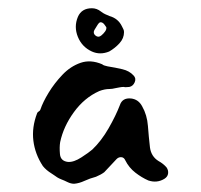

<svg xmlns="http://www.w3.org/2000/svg" viewBox="-20 -449 488 466"><path d="M281 -371Q281 -356 270 -344Q259 -332 245 -324Q223 -315 203 -324Q179 -335 169 -359.5Q159 -384 169 -408Q178 -429 203 -429Q215 -429 225 -421Q230 -417 235.5 -414.5Q241 -412 246 -410Q267 -404 276 -385Q278 -381 279.5 -378Q281 -375 281 -371ZM238 -383Q237 -385 233 -390Q229 -395 224 -395Q221 -395 217 -389Q213 -383 209 -376Q205 -368 212 -362.5Q219 -357 226 -363Q231 -367 235 -372.5Q239 -378 238 -383ZM384 -43Q389 -36 388 -28Q387 -20 379 -15Q361 -4 340 -11Q324 -18 308.5 -30Q293 -42 284 -60Q281 -67 274.5 -67.5Q268 -68 263 -63Q256 -56 248.5 -47.5Q241 -39 233 -31Q225 -25 213 -20Q198 -16 185 -10Q172 -4 160 -3Q152 -3 144 -7Q136 -11 128 -14Q123 -16 119 -18.5Q115 -21 111 -24Q110 -25 108 -26Q106 -27 105 -28Q92 -36 84 -46Q65 -75 61 -107.5Q57 -140 70 -174Q71 -177 74 -178.5Q77 -180 78 -183Q84 -201 98 -224Q112 -247 131.5 -267.5Q151 -288 175.5 -296.5Q200 -305 228 -293Q230 -291 233.5 -290Q237 -289 241 -288Q260 -285 277 -281Q294 -277 304 -266Q311 -259 307 -249.5Q303 -240 294 -238Q290 -238 287 -237.5Q284 -237 280 -238Q276 -238 270.5 -237Q265 -236 260 -235Q256 -234 252.5 -233.5Q249 -233 246 -233Q234 -233 221 -228Q185 -212 159.5 -177Q134 -142 126 -104Q124 -92 125.5 -75Q127 -58 145 -56Q159 -55 177.5 -67Q196 -79 204 -86Q226 -107 243.5 -137.5Q261 -168 271 -194Q277 -212 298 -210Q316 -208 325 -191Q337 -170 339 -143.5Q341 -117 344 -91Q347 -69 365 -58Q376 -52 384 -43Z"/></svg>

Font: Slackside One
Style: Regular
Weight: 400
Version: Version 1.000